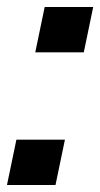

<svg xmlns="http://www.w3.org/2000/svg" viewBox="-28 -530 287 550"><path d="M73 -380 100 -510H239L212 -380ZM-8 0 19 -130H158L131 0Z"/></svg>

Font: Saira Ultra Condensed Black
Style: Italic
Weight: 900
Width: 1
Italic angle: -12°
Designer: Hector Gatti with collaboration of the Omnibus-Type team
Foundry: Omnibus-Type
Version: Version 1.001; ttfautohint (v1.8)